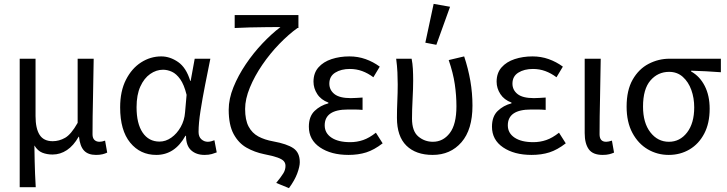

<svg xmlns="http://www.w3.org/2000/svg" viewBox="-20 -790 3764 994"><path d="M82 179V-486H164V-189Q164 -125 185 -92Q206 -59 253 -59Q286 -59 317 -76.5Q348 -94 382 -154V-486H465Q464 -388 461.5 -285.5Q459 -183 459 -95Q459 -75 469 -65.5Q479 -56 495 -56Q508 -56 524 -62L535 0Q525 5 511 8.5Q497 12 477 12Q436 12 415 -10.5Q394 -33 389 -82H387Q361 -36 326.5 -13Q292 10 252 10Q223 10 199 0.5Q175 -9 158 -37Q159 11 159.5 45Q160 79 161.5 109.5Q163 140 165 179Z M789 12Q706 12 654 -51.5Q602 -115 602 -234Q602 -318 632 -377Q662 -436 710.5 -467Q759 -498 815 -498Q860 -498 902 -469Q944 -440 965 -371H967L988 -486H1069Q1056 -422 1042 -351Q1028 -280 1018 -216Q1008 -152 1008 -107Q1008 -82 1022.5 -69Q1037 -56 1056 -56Q1064 -56 1073.5 -58.5Q1083 -61 1090 -64L1102 -1Q1092 3 1076.5 7.5Q1061 12 1039 12Q996 12 969.5 -12Q943 -36 943 -87H940Q885 12 789 12ZM806 -57Q838 -57 867 -77.5Q896 -98 915.5 -132.5Q935 -167 938 -208L946 -299Q933 -352 913 -380Q893 -408 870 -418.5Q847 -429 824 -429Q789 -429 757.5 -407Q726 -385 706.5 -342Q687 -299 687 -235Q687 -150 718.5 -103.5Q750 -57 806 -57Z M1476 184 1410 157Q1436 125 1447 107Q1458 89 1458 69Q1458 54 1449 44Q1440 34 1416.5 25.5Q1393 17 1347 8Q1298 -2 1256.5 -25.5Q1215 -49 1189.5 -96Q1164 -143 1164 -222Q1164 -278 1188.5 -338.5Q1213 -399 1252.5 -457.5Q1292 -516 1339 -565.5Q1386 -615 1432 -650Q1405 -650 1361 -649.5Q1317 -649 1272 -648Q1227 -647 1195 -645V-712H1525V-645H1520Q1474 -612 1426 -562.5Q1378 -513 1338 -454.5Q1298 -396 1273.5 -336.5Q1249 -277 1249 -226Q1249 -169 1267 -135Q1285 -101 1317.5 -83.5Q1350 -66 1395 -58Q1466 -45 1499 -22.5Q1532 0 1532 50Q1532 72 1519 107.5Q1506 143 1476 184Z M1784 12Q1694 12 1636.5 -27Q1579 -66 1579 -134Q1579 -187 1608.5 -215.5Q1638 -244 1680 -255V-259Q1642 -273 1622.5 -303Q1603 -333 1603 -367Q1603 -412 1628.5 -441Q1654 -470 1696.5 -484Q1739 -498 1789 -498Q1833 -498 1872.5 -484Q1912 -470 1946 -445L1913 -390Q1885 -411 1855 -422Q1825 -433 1791 -433Q1746 -433 1715.5 -414Q1685 -395 1685 -357Q1685 -324 1711.5 -303Q1738 -282 1796 -282Q1810 -282 1824 -283Q1838 -284 1857 -285V-221Q1835 -223 1817 -223Q1799 -223 1781 -223Q1661 -223 1661 -141Q1661 -101 1696 -77.5Q1731 -54 1793 -54Q1828 -54 1860 -65Q1892 -76 1926 -103L1961 -48Q1917 -14 1876 -1Q1835 12 1784 12Z M2220 12Q2133 12 2084 -36Q2035 -84 2035 -180Q2035 -224 2037 -267Q2039 -310 2039 -353Q2039 -382 2037.5 -415Q2036 -448 2031 -486H2111Q2116 -461 2117.5 -433Q2119 -405 2119 -373Q2119 -332 2116 -276.5Q2113 -221 2113 -176Q2113 -111 2145.5 -83.5Q2178 -56 2221 -56Q2274 -56 2308.5 -101Q2343 -146 2343 -240Q2343 -296 2334.5 -354Q2326 -412 2303 -479L2383 -498Q2404 -435 2415 -371.5Q2426 -308 2426 -243Q2426 -119 2369 -53.5Q2312 12 2220 12ZM2239 -558 2182 -569 2225 -770 2310 -755Z M2732 12Q2642 12 2584.5 -27Q2527 -66 2527 -134Q2527 -187 2556.5 -215.5Q2586 -244 2628 -255V-259Q2590 -273 2570.5 -303Q2551 -333 2551 -367Q2551 -412 2576.5 -441Q2602 -470 2644.5 -484Q2687 -498 2737 -498Q2781 -498 2820.5 -484Q2860 -470 2894 -445L2861 -390Q2833 -411 2803 -422Q2773 -433 2739 -433Q2694 -433 2663.5 -414Q2633 -395 2633 -357Q2633 -324 2659.5 -303Q2686 -282 2744 -282Q2758 -282 2772 -283Q2786 -284 2805 -285V-221Q2783 -223 2765 -223Q2747 -223 2729 -223Q2609 -223 2609 -141Q2609 -101 2644 -77.5Q2679 -54 2741 -54Q2776 -54 2808 -65Q2840 -76 2874 -103L2909 -48Q2865 -14 2824 -1Q2783 12 2732 12Z M3100 12Q3049 12 3028 -17.5Q3007 -47 3007 -101V-486H3090Q3089 -388 3086.5 -285.5Q3084 -183 3084 -95Q3084 -56 3118 -56Q3130 -56 3148 -62L3159 0Q3148 5 3134 8.5Q3120 12 3100 12Z M3442 12Q3383 12 3333.5 -17Q3284 -46 3254 -102Q3224 -158 3224 -238Q3224 -323 3255.5 -378Q3287 -433 3338 -459.5Q3389 -486 3446 -486H3712V-416Q3671 -419 3635 -421Q3599 -423 3558 -424V-420Q3603 -395 3628.5 -345Q3654 -295 3654 -227Q3654 -152 3626 -98.5Q3598 -45 3550 -16.5Q3502 12 3442 12ZM3443 -56Q3500 -56 3537 -104Q3574 -152 3574 -234Q3574 -283 3559 -324.5Q3544 -366 3515 -392Q3486 -418 3444 -418Q3386 -418 3347.5 -373.5Q3309 -329 3309 -238Q3309 -154 3347 -105Q3385 -56 3443 -56Z"/></svg>

Font: .
Style: 
Weight: 400
Designer: Paul D. Hunt, Dalton Maag
Foundry: Dalton Maag Ltd
Version: Version 1.200